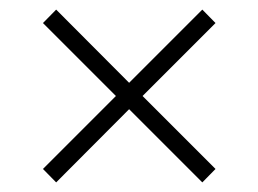

<svg xmlns="http://www.w3.org/2000/svg" viewBox="-20 -580 538 400"><path d="M97 -200 69.5 -228 221.5 -380 69.5 -532 97 -560 249 -407.5 401.5 -560 429 -532 277 -380 429 -228 401.5 -200 249 -352.5Z"/></svg>

Font: Encode Sans SC SemiExpanded ExtraLight
Style: Regular
Weight: 250
Width: 6
Designer: Multiple Designers
Foundry: Impallari Type
Version: Version 3.002